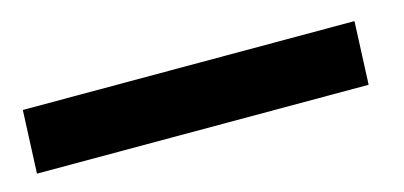

<svg xmlns="http://www.w3.org/2000/svg" viewBox="-28 -64 576 274"><g transform="rotate(-15 260.5 72.5)"><path d="M4 119 8 26H498L494 119Z"/></g></svg>

Font: Literata 12pt ExtraBold
Style: Italic
Weight: 800
Italic angle: -2°
Designer: Latin by Veronika Burian and Jose Scaglione. Greek by Irene Vlachou. Cyrillic by Vera Evstafieva
Foundry: TypeTogether
Version: Version 3.002